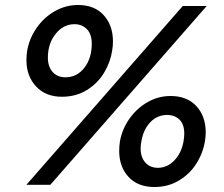

<svg xmlns="http://www.w3.org/2000/svg" viewBox="-20 -739 900 770"><path d="M430 -537Q433 -555 433 -573Q433 -637 396 -678Q359 -719 293 -719Q244 -719 200.5 -694.5Q157 -670 127.5 -628Q98 -586 89 -536Q86 -517 86 -498Q86 -434 124.5 -392.5Q163 -351 228 -351Q285 -351 328.5 -378Q372 -405 397.5 -447.5Q423 -490 430 -537ZM348 -563Q348 -506 318.5 -467.5Q289 -429 242 -429Q210 -429 191 -450.5Q172 -472 172 -508Q172 -564 203 -603Q234 -642 279 -642Q308 -642 328 -622.5Q348 -603 348 -563ZM802 -173Q805 -191 805 -208Q805 -273 767.5 -313.5Q730 -354 664 -354Q615 -354 572 -329.5Q529 -305 499.5 -263.5Q470 -222 461 -172Q458 -153 458 -134Q458 -70 495.5 -29.5Q533 11 599 11Q654 11 697.5 -15Q741 -41 767.5 -83Q794 -125 802 -173ZM719 -203Q719 -190 716 -172Q708 -126 679.5 -96Q651 -66 613 -66Q582 -66 563 -87Q544 -108 544 -144Q544 -157 547 -172Q555 -220 583 -249Q611 -278 650 -278Q680 -278 699.5 -259.5Q719 -241 719 -203ZM809 -715H713L86 2H182Z"/></svg>

Font: Geom Medium
Style: Italic
Weight: 500
Italic angle: -10°
Version: Version 1.102